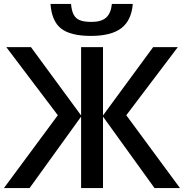

<svg xmlns="http://www.w3.org/2000/svg" viewBox="-20 -953 933 973"><path d="M653 -933H547Q542 -885 517.5 -863.5Q493 -842 444 -842Q404 -842 384 -851Q364 -859 353.5 -878.5Q343 -898 340 -933H236Q242 -846 289.5 -808.5Q337 -771 441 -771Q543 -771 594.5 -810Q646 -849 653 -933ZM130 0 391 -362V0H502V-362L763 0H892L620 -369L881 -714H756L502 -368V-714H391V-368L137 -714H12L273 -369L0 0Z"/></svg>

Font: OpenSansMMV
Style: Semibold
Weight: 600
Designer: Steve Matteson
Foundry: Ascender Corporation
Version: Version 6.000